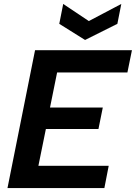

<svg xmlns="http://www.w3.org/2000/svg" viewBox="-20 -955 690 975"><path d="M627 -587H270L234 -409H502L480 -300H213L175 -113H532L510 0H18L158 -700H650ZM596 -935 576 -834 412 -752 281 -834 301 -935 431 -848Z"/></svg>

Font: Albert Sans
Style: Bold Italic
Weight: 700
Italic angle: -11.25°
Designer: Andreas Rasmussen
Foundry: a.Foundry
Version: Version 1.025